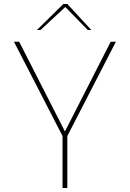

<svg xmlns="http://www.w3.org/2000/svg" viewBox="-20 -941 650 961"><path d="M293 0V-260L50 -732H76L305 -283L534 -732H560L317 -260V0ZM165 -791 297 -921H317L437 -791H419L307 -906L183 -791Z"/></svg>

Font: Exo Thin Thin
Style: Regular
Weight: 250
Version: Version 2.000